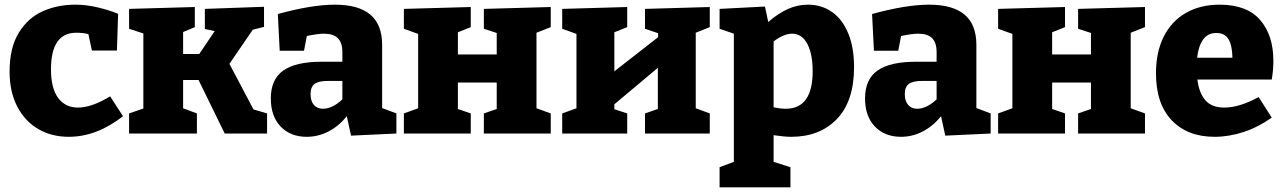

<svg xmlns="http://www.w3.org/2000/svg" viewBox="-20 -571 5491 821"><path d="M506 -74Q393 14 274 14Q201 14 144 -19Q87 -52 54 -115Q21 -178 21 -265Q21 -368 61 -432Q101 -496 164 -523.5Q227 -551 302 -551Q350 -551 399.5 -539Q449 -527 485 -512L480 -355H373L358 -425Q337 -431 306 -431Q198 -431 198 -274Q198 -194 228.5 -152.5Q259 -111 313 -111Q372 -111 451 -159Z M961 -298 1064 -103 1122 -86V0H941L829 -229H763V-108L822 -86V0H532V-86L593 -107V-428L532 -448V-533L813 -541V-455L763 -434V-340H832L898 -438L856 -447V-533L1109 -542V-456L1061 -444Z M1614 -109 1675 -86V0L1481 9L1463 -74Q1428 -31 1384 -8.5Q1340 14 1292 14Q1222 14 1180 -30Q1138 -74 1138 -150Q1138 -232 1191.5 -269.5Q1245 -307 1355 -307H1444V-348Q1444 -389 1424.5 -408Q1405 -427 1365 -427Q1339 -427 1292 -417L1280 -354H1176L1168 -511Q1313 -551 1412 -551Q1513 -551 1563.5 -508.5Q1614 -466 1614 -379ZM1444 -146V-225H1383Q1342 -225 1325 -212Q1308 -199 1308 -169Q1308 -138 1322.5 -122Q1337 -106 1361 -106Q1401 -106 1444 -146Z M2335 -541V-455L2274 -431V-108L2335 -86V0H2049V-86L2104 -105V-218H1938V-105L1993 -86V0H1707V-86L1768 -108V-426L1707 -448V-533L1993 -541V-455L1938 -433V-338H2104V-430L2049 -448V-533Z M3015 -541V-455L2955 -431V-108L3015 -86V0H2738V-86L2793 -105V-281L2607 -125V-104L2662 -86V0H2384V-86L2445 -108V-426L2384 -448V-533L2662 -541V-455L2607 -433V-266L2794 -412V-429L2738 -448V-533Z M3632 -284Q3632 -139 3559 -62.5Q3486 14 3363 14Q3334 14 3288 7V121L3360 144V230H3057V144L3118 121V-427L3057 -448V-533L3251 -543L3265 -477Q3308 -514 3349 -532.5Q3390 -551 3435 -551Q3493 -551 3537.5 -520Q3582 -489 3607 -428.5Q3632 -368 3632 -284ZM3455 -267Q3455 -340 3432 -383.5Q3409 -427 3367 -427Q3332 -427 3288 -394V-112Q3317 -106 3340 -106Q3455 -106 3455 -267Z M4155 -109 4216 -86V0L4022 9L4004 -74Q3969 -31 3925 -8.5Q3881 14 3833 14Q3763 14 3721 -30Q3679 -74 3679 -150Q3679 -232 3732.5 -269.5Q3786 -307 3896 -307H3985V-348Q3985 -389 3965.5 -408Q3946 -427 3906 -427Q3880 -427 3833 -417L3821 -354H3717L3709 -511Q3854 -551 3953 -551Q4054 -551 4104.5 -508.5Q4155 -466 4155 -379ZM3985 -146V-225H3924Q3883 -225 3866 -212Q3849 -199 3849 -169Q3849 -138 3863.5 -122Q3878 -106 3902 -106Q3942 -106 3985 -146Z M4876 -541V-455L4815 -431V-108L4876 -86V0H4590V-86L4645 -105V-218H4479V-105L4534 -86V0H4248V-86L4309 -108V-426L4248 -448V-533L4534 -541V-455L4479 -433V-338H4645V-430L4590 -448V-533Z M5418 -231H5100Q5107 -174 5134 -142.5Q5161 -111 5215 -111Q5280 -111 5362 -156L5418 -68Q5360 -27 5297.5 -6.5Q5235 14 5174 14Q5058 14 4990.5 -56.5Q4923 -127 4923 -258Q4923 -348 4956 -414Q4989 -480 5050.5 -515.5Q5112 -551 5195 -551Q5312 -551 5368.5 -485.5Q5425 -420 5425 -311Q5425 -270 5418 -231ZM5099 -324H5250Q5249 -377 5233 -403.5Q5217 -430 5181 -430Q5144 -430 5124 -401Q5104 -372 5099 -324Z"/></svg>

Font: Bitter Pro ExtraBold
Style: Regular
Weight: 800
Designer: Sol Matas, and Bitter project Authors
Foundry: Sol Matas
Version: Version 1.010